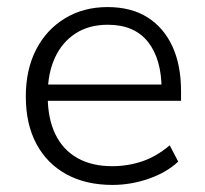

<svg xmlns="http://www.w3.org/2000/svg" viewBox="-20 -515 581 543"><path d="M298 8Q223 8 168 -22Q113 -52 83 -108Q53 -164 53 -242Q53 -318 82 -374.5Q111 -431 163.5 -463Q216 -495 284 -495Q351 -495 397 -466Q443 -437 467.5 -384Q492 -331 492 -257V-230H98V-276H455L437 -262Q437 -348 398.5 -396.5Q360 -445 285 -445Q231 -445 193 -420Q155 -395 135 -351Q115 -307 115 -249V-243Q115 -180 136.5 -135.5Q158 -91 199 -68Q240 -45 297 -45Q341 -45 381.5 -58.5Q422 -72 460 -104L484 -58Q451 -27 400.5 -9.5Q350 8 298 8Z"/></svg>

Font: Nunito Sans 11pt Light
Style: Regular
Weight: 300
Version: Version 3.101;gftools[0.9.27]